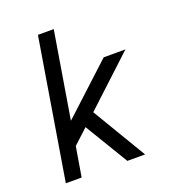

<svg xmlns="http://www.w3.org/2000/svg" viewBox="-133 -841 866 947"><g transform="rotate(-20 300.0 -367.5)"><path d="M374 0 237 -227 160 -156 134 0H51L172 -735H255L180 -281L439 -520H553L298 -283L467 0Z"/></g></svg>

Font: Iosevka Extended Oblique
Style: Regular
Weight: 400
Width: 7
Italic angle: -9°
Monospace: yes
Designer: Belleve Invis
Foundry: Belleve Invis
Version: Version 32.0.1; ttfautohint (v1.8.4)